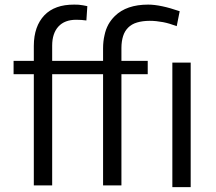

<svg xmlns="http://www.w3.org/2000/svg" viewBox="-20 -804 921 817"><path d="M202 -15.1V-480.6V-488.2H209.6H411.1H418.6V-480.6V-15.1H496.7V-480.6V-488.2H504.3H608.6V-545.1H504.3H496.7V-552.6V-600C496.7 -618.6 499.2 -635.8 503.8 -650.4C508.3 -665 515.9 -677.1 525.4 -686.6C535 -696.2 547.6 -703.8 563.2 -708.3C578.3 -712.8 596.5 -715.4 617.1 -715.4C635.8 -715.4 654.4 -713.4 673.6 -709.8C692.2 -706.3 711.8 -700.3 732 -692.7L744.6 -756.2C690.7 -774.8 645.8 -784.4 610.6 -784.4C549.1 -784.4 501.8 -768.3 468.5 -735.5C463 -730 457.9 -724.4 453.4 -718.4C448.9 -712.3 444.3 -705.8 440.8 -699.2C437.3 -692.2 433.8 -685.1 431.2 -677.6C428.7 -670 426.2 -662 424.7 -653.9C422.7 -645.3 421.2 -636.8 420.2 -627.7C419.1 -618.1 418.6 -608.6 418.6 -599V-552.6V-545.1H411.1H209.6H202V-552.6V-610.1C202 -644.8 211.1 -672 228.7 -691.2C246.3 -710.3 271.5 -719.9 304.3 -719.9C319.4 -719.9 334 -718.9 347.6 -716.9L351.6 -777.8C345.6 -779.3 339.5 -780.4 333.5 -781.4C327 -782.4 320.9 -783.4 314.9 -783.9C308.3 -784.4 302.3 -784.4 295.7 -784.4C268 -784.4 243.3 -780.9 222.7 -773.3C201.5 -765.7 183.4 -754.2 168.8 -739C154.2 -723.4 143.1 -705.3 135.5 -683.6C128 -662 123.9 -637.3 123.9 -608.6V-552.6V-545.1H116.4H37.8V-488.2H116.4H123.9V-480.6V-15.1ZM791.4 -537.5H713.4V-7.6H791.4Z"/></svg>

Font: Vazir FD Light
Style: Regular
Weight: 300
Foundry: DejaVu fonts team - Redesigned by Saber Rastikerdar
Version: Version 21.10;October 20, 2019;FontCreator 12.0.0.2547 64-bi